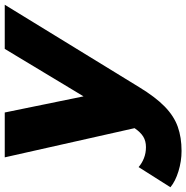

<svg xmlns="http://www.w3.org/2000/svg" viewBox="-81 -574 785 809"><g transform="rotate(-90 311.5 -169.5)"><path d="M80 203Q37 203 -5.5 190Q-48 177 -73 156L12 22Q28 36 49.5 44.5Q71 53 96 53Q122 53 140.5 41.5Q159 30 176 5L53 -542H242L310 -210L510 -542H696L349 24Q307 93 267 132Q227 171 182 187Q137 203 80 203Z"/></g></svg>

Font: Montserrat ExtraBold
Style: Italic
Weight: 800
Italic angle: -11.3°
Designer: Julieta Ulanovsky
Foundry: Julieta Ulanovsky
Version: Version 9.000; ttfautohint (v1.8.4.7-5d5b)